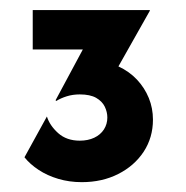

<svg xmlns="http://www.w3.org/2000/svg" viewBox="-20 -812 373 386"><path d="M144.4 -445.8Q119.4 -445.8 97.2 -452.4Q75 -459 57.6 -470.5Q40.3 -481.9 29.2 -495.8L74.3 -577.8Q79.9 -559.7 96.9 -544.4Q113.9 -529.2 140.3 -529.2Q156.9 -529.2 169.4 -535.1Q181.9 -541 188.9 -551.7Q195.8 -562.5 195.8 -575.7Q195.8 -586.8 190.6 -597.6Q185.4 -608.3 173.3 -615.3Q161.1 -622.2 140.3 -622.2Q126.4 -622.2 114.2 -618.4Q102.1 -614.6 93.1 -609L91.7 -610.4L146.5 -712.5H45.8V-791.7H281.2V-790.3L218.1 -678.5Q240.3 -668.1 255.6 -651.7Q270.8 -635.4 279.2 -614.9Q287.5 -594.4 287.5 -571.5Q287.5 -535.4 268.8 -506.9Q250 -478.5 217.7 -462.2Q185.4 -445.8 144.4 -445.8Z"/></svg>

Font: Afacad Flux
Style: Regular
Weight: 400
Designer: Kristian Moeller
Foundry: Dicotype
Version: Version 1.100